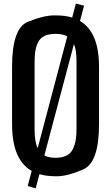

<svg xmlns="http://www.w3.org/2000/svg" viewBox="-20 -969 616 1065"><path d="M46.9 -281.2V-598.6Q46.9 -813 134.8 -848.4Q222.7 -883.8 282.2 -883.8Q341.8 -883.8 380.4 -871.6L400.9 -949.2L446.3 -937.5L423.8 -852.5Q529.3 -790.5 529.3 -598.6V-281.2Q529.3 -66.9 441.4 -29.1Q353.5 8.8 295.4 8.8Q237.3 8.8 198.7 -2.9L177.7 76.2L133.8 62.5L155.8 -21Q46.9 -82.5 46.9 -281.2ZM288.1 -781.2Q221.7 -781.2 196.8 -743.7Q171.9 -706.1 171.9 -629.9V-250Q171.9 -182.6 189 -147L353 -767.1Q327.6 -781.2 288.1 -781.2ZM288.1 -93.8Q354 -93.8 379.2 -133.3Q404.3 -172.9 404.3 -250V-629.9Q404.3 -691.9 390.1 -724.6L226.1 -106.9Q250 -93.8 288.1 -93.8Z"/></svg>

Font: Oswald-Regular
Style: Regular
Weight: 400
Designer: vernon adams
Foundry: vernon adams
Version: Version 2.002; ttfautohint (v0.92.18-e454-dirty) -l 8 -r 50 